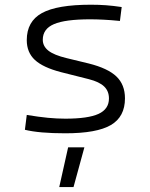

<svg xmlns="http://www.w3.org/2000/svg" viewBox="-20 -547 626 802"><path d="M252.9 9.8Q144 9.8 84 -4.9L91.8 -66.9Q142.1 -58.6 180.2 -54.9Q218.3 -51.3 252.9 -51.3Q348.1 -51.3 391.6 -71.3Q435.1 -91.3 435.1 -135.7Q435.1 -166.5 415 -185.8Q395 -205.1 351.1 -216.3L234.9 -245.6Q159.7 -265.1 125.7 -296.6Q91.8 -328.1 91.8 -379.4Q91.8 -457.5 155 -492.4Q218.3 -527.3 359.4 -527.3Q393.1 -527.3 422.9 -525.1Q452.6 -522.9 488.3 -517.6L481 -459.5Q441.4 -463.4 411.9 -464.8Q382.3 -466.3 356.4 -466.3Q252.4 -466.3 205.6 -446.3Q158.7 -426.3 158.7 -380.9Q158.7 -354 182.1 -335.4Q205.6 -316.9 258.3 -304.2L351.1 -281.7Q430.7 -261.7 466.3 -227.5Q502 -193.4 502 -136.2Q502 -59.1 443.1 -24.7Q384.3 9.8 252.9 9.8ZM227.5 234.4 264.6 68.4H332.5L287.1 234.4Z"/></svg>

Font: Caskaydia Cove Light
Style: Regular
Weight: 300
Monospace: yes
Designer: Aaron Bell
Foundry: Saja Typeworks
Version: Version 4.300; ttfautohint (v1.8.3)